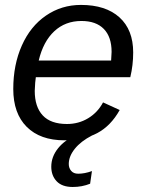

<svg xmlns="http://www.w3.org/2000/svg" viewBox="-20 -558 596 777"><path d="M125 -245.6Q122.1 -228.5 120.6 -190.4Q120.6 -125.5 153.1 -90.8Q185.5 -56.2 251 -56.2Q298.3 -56.2 336.9 -79.6Q375.5 -103 397 -143.6L464.4 -112.8Q428.7 -48.8 373.8 -19.5Q318.8 9.8 240.7 9.8Q142.6 9.8 88.1 -44.7Q33.7 -99.1 33.7 -197.8Q33.7 -295.9 68.4 -373.8Q103 -451.7 166 -494.9Q229 -538.1 307.6 -538.1Q407.7 -538.1 463.4 -487.8Q519 -437.5 519 -345.7Q519 -294.4 507.3 -245.6ZM429.7 -313 431.6 -348.1Q431.6 -408.7 400.1 -440.9Q368.7 -473.1 309.6 -473.1Q244.1 -473.1 199.5 -431.4Q154.8 -389.6 136.7 -313ZM274.4 198.7Q231.4 198.7 209.5 175.8Q187.5 152.8 187.5 116.7Q187.5 76.2 215.3 41.7Q243.2 7.3 287.6 -9.8H352.5Q307.1 13.7 282.7 44.2Q258.3 74.7 258.3 105.5Q258.3 122.1 268.1 133.5Q277.8 145 296.4 145Q322.8 145 352.1 134.3L344.7 185.5Q312 198.7 274.4 198.7Z"/></svg>

Font: Liberation Sans
Style: Italic
Weight: 400
Italic angle: -12°
Designer: Steve Matteson
Foundry: Ascender Corporation
Version: Version 2.1.5